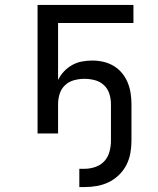

<svg xmlns="http://www.w3.org/2000/svg" viewBox="-20 -540 640 777"><path d="M301 217V143H323Q345 143 366.5 135.5Q388 128 402.5 112Q417 96 423 74Q429 52 429 30V-119Q429 -140 422.5 -160.5Q416 -181 400.5 -195.5Q385 -210 364 -215.5Q343 -221 322 -221Q301 -221 280 -215.5Q259 -210 243.5 -195.5Q228 -181 221.5 -160.5Q215 -140 215 -119V0H132V-520H520V-447H215V-216Q224 -235 238.5 -250.5Q253 -266 271.5 -276.5Q290 -287 311 -291Q332 -295 354 -295Q376 -295 398 -290Q420 -285 439.5 -273.5Q459 -262 473.5 -244.5Q488 -227 496.5 -206.5Q505 -186 508.5 -163.5Q512 -141 512 -119V30Q512 55 507.5 80Q503 105 491.5 127.5Q480 150 461.5 168Q443 186 420.5 197Q398 208 373 212.5Q348 217 323 217Z"/></svg>

Font: R Plex Mono
Style: Regular
Weight: 400
Monospace: yes
Designer: Belleve Invis
Foundry: Belleve Invis
Version: Version 31.8.0